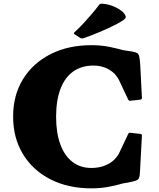

<svg xmlns="http://www.w3.org/2000/svg" viewBox="-20 -1018 874 1054"><path d="M482 16Q354 16 257 -33.5Q160 -83 106 -172Q52 -261 52 -378Q52 -495 106 -583Q160 -671 257 -720.5Q354 -770 482 -770Q536 -770 584 -760Q632 -750 654 -743L706 -735Q724 -732 732.5 -727Q741 -722 744.5 -707Q748 -692 750 -659L759 -482Q761 -473 750 -471L697 -465Q687 -463 683 -473L641 -562Q632 -582 626.5 -590.5Q621 -599 611 -611Q587 -635 557.5 -646.5Q528 -658 493 -658Q428 -658 382 -625.5Q336 -593 312 -530Q288 -467 288 -377Q288 -289 311 -226Q334 -163 377.5 -129.5Q421 -96 481 -96Q519 -96 550.5 -107Q582 -118 607 -141Q622 -158 627.5 -166Q633 -174 639 -188L683 -281Q687 -291 697 -289L750 -283Q761 -281 759 -272L748 -68Q747 -50 743 -40.5Q739 -31 724.5 -26Q710 -21 678 -15L654 -11Q632 -4 584 6Q536 16 482 16ZM391 -829Q382 -834 389 -841Q412 -862 434.5 -886Q457 -910 479.5 -936Q502 -962 523 -990Q529 -998 539 -998Q577 -995 607 -981.5Q637 -968 656 -951Q668 -937 670 -928Q672 -919 661 -910.5Q650 -902 621 -886Q576 -863 527.5 -842.5Q479 -822 438 -808Q430 -805 420 -810Z"/></svg>

Font: Hahmlet Black
Style: Regular
Weight: 900
Version: Version 1.002